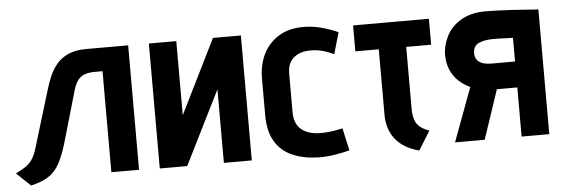

<svg xmlns="http://www.w3.org/2000/svg" viewBox="-41 -628 2261 767"><g transform="rotate(-5 1089.5 -244.0)"><path d="M323 -500Q278 -500 248.5 -486Q219 -472 201 -449Q183 -426 172.5 -400Q162 -374 155 -350L87 -126Q77 -92 64 -75Q51 -58 35.5 -49Q20 -40 0 -29L56 24Q100 14 127 -3.5Q154 -21 171.5 -53.5Q189 -86 205 -141L264 -345Q272 -370 283.5 -383Q295 -396 311.5 -401Q328 -406 349 -406H380V-1H491V-500Z M684 -500H574V1H684L831 -294V1H943V-500H831L684 -203Z M1308 -393 1333 -479Q1302 -493 1269 -502Q1236 -511 1203 -512Q1141 -514 1098.5 -489Q1056 -464 1034 -420.5Q1012 -377 1012 -320V-174Q1012 -110 1036 -69.5Q1060 -29 1103.5 -9.5Q1147 10 1204 12Q1238 13 1271 8Q1304 3 1335 -5L1315 -95Q1315 -95 1307.5 -93.5Q1300 -92 1287 -89.5Q1274 -87 1258 -85.5Q1242 -84 1226 -84Q1203 -84 1184 -89.5Q1165 -95 1151 -106Q1137 -117 1129.5 -134.5Q1122 -152 1122 -175V-332Q1122 -363 1135.5 -382Q1149 -401 1172.5 -409.5Q1196 -418 1225 -416Q1247 -415 1268.5 -408.5Q1290 -402 1308 -393Z M1597 -148V-397H1697V-501H1393V-397H1487V-133Q1487 -104 1495.5 -79Q1504 -54 1520 -34.5Q1536 -15 1559.5 -1.5Q1583 12 1613 20L1660 -56Q1637 -64 1623 -75.5Q1609 -87 1603 -105Q1597 -123 1597 -148Z M1925 -511Q1866 -511 1826.5 -487.5Q1787 -464 1768 -427Q1749 -390 1749 -351Q1749 -317 1761 -290Q1773 -263 1793.5 -244.5Q1814 -226 1838 -215L1758 0H1877L1943 -197Q1948 -197 1952 -197Q1956 -197 1960.5 -197Q1965 -197 1969 -197H2025V0H2136V-500Q2136 -500 2120.5 -501Q2105 -502 2080 -504Q2055 -506 2026 -507.5Q1997 -509 1970.5 -510Q1944 -511 1925 -511ZM1932 -301Q1917 -301 1904.5 -303.5Q1892 -306 1883 -312Q1874 -318 1869.5 -327Q1865 -336 1865 -348Q1865 -377 1887.5 -387.5Q1910 -398 1944 -398Q1951 -398 1960.5 -398Q1970 -398 1980.5 -397.5Q1991 -397 2002.5 -396.5Q2014 -396 2025 -396V-301Z"/></g></svg>

Font: Advent Pro
Style: Regular
Weight: 400
Designer: VivaRado, Andreas Kalpakidis
Foundry: VivaRado, Andreas Kalpakidis
Version: Version 3.000